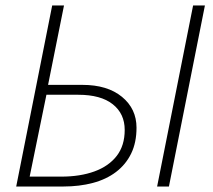

<svg xmlns="http://www.w3.org/2000/svg" viewBox="-20 -679 775 699"><path d="M39 0 170 -659H213L155 -370H280Q371 -370 424 -326.5Q477 -283 477 -214Q477 -160 457.5 -120Q438 -80 402.5 -53Q367 -26 318 -13Q269 0 211 0ZM88 -36H203Q272 -36 324 -55Q376 -74 405 -111.5Q434 -149 434 -206Q434 -265 390.5 -299.5Q347 -334 265 -334H149ZM552 0 683 -659H726L595 0Z"/></svg>

Font: Source Sans 3 Light
Style: Italic
Weight: 300
Italic angle: -11°
Designer: Paul D. Hunt
Foundry: Adobe
Version: Version 3.046;hotconv 1.0.118;makeotfexe 2.5.65603